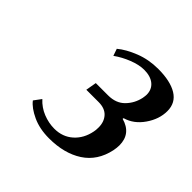

<svg xmlns="http://www.w3.org/2000/svg" viewBox="-122 -825 673 673"><g transform="rotate(45 214.5 -488.5)"><path d="M69 -321 89 -348Q109 -326 136.5 -315Q164 -304 192 -304Q233 -304 261 -329Q289 -354 297 -395Q299 -403 299 -417Q299 -445 283 -462.5Q267 -480 236 -480H175L182 -520H243Q282 -520 305 -543.5Q328 -567 335 -600Q337 -612 337 -617Q337 -643 319 -658Q301 -673 269 -673Q244 -673 213.5 -661Q183 -649 158 -631L149 -657Q174 -678 214.5 -694Q255 -710 302 -710Q362 -710 395.5 -689.5Q429 -669 429 -628Q429 -588 403 -550.5Q377 -513 338 -502L337 -498Q395 -482 395 -424Q395 -412 392 -397Q378 -332 328 -299.5Q278 -267 203 -267Q156 -267 120.5 -283.5Q85 -300 69 -321Z"/></g></svg>

Font: Trirong Medium
Style: Italic
Weight: 500
Italic angle: -12°
Designer: Katatrad Team
Foundry: CadsonDemak
Version: Version 1.001